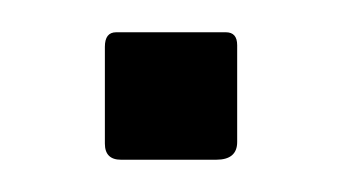

<svg xmlns="http://www.w3.org/2000/svg" viewBox="-20 -433 212 119"><path d="M127 -345Q127 -334 114 -334H55Q45 -334 45 -344V-404Q45 -413 52 -413H120Q127 -413 127 -405Z"/></svg>

Font: Libre Franklin Thin
Style: Regular
Weight: 100
Designer: Pablo Impallari, Rodrigo Fuenzalida, Nhung Nguyen
Foundry: Impallari Type
Version: Version 3.000